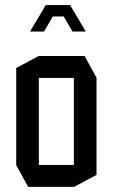

<svg xmlns="http://www.w3.org/2000/svg" viewBox="-20 -726 438 746"><path d="M131 -423.1V-508.3H308.7L355 -424.1V-423.1ZM89.4 0 43 -84.2V-85.2H267V0ZM43 -85.2V-462L130 -508.3H131V-85.2ZM267 0V-423.1H355V-46.4L268 0ZM131.5 -661.9 157.8 -706.2H252.4L278.7 -661.9ZM97.4 -603.6V-604.8L131.5 -661.9H185.3L151.3 -603.6ZM261.7 -603.6 227.7 -661.9H278.7L312.7 -604.6V-603.6Z"/></svg>

Font: Foldit Thin
Style: Regular
Weight: 100
Designer: Sophia Tai
Foundry: Sophia Tai
Version: Version 1.003